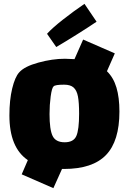

<svg xmlns="http://www.w3.org/2000/svg" viewBox="-20 -830 675 1000"><path d="M602 -249Q602 -95 532 -22.5Q462 50 313 50H303L258 150L93 78L125 4Q29 -61 29 -229Q29 -309 43.5 -369Q58 -429 80 -453Q107 -484 180 -504Q253 -524 318 -524Q337 -524 368 -522L413 -624L578 -552L537 -459Q571 -426 586.5 -374Q602 -322 602 -249ZM392 -238Q392 -296 386 -327.5Q380 -359 363.5 -374Q347 -389 314 -389Q267 -389 259 -380Q250 -372 244 -328Q238 -284 238 -236Q238 -155 254 -122Q270 -89 317 -89Q363 -89 377.5 -121.5Q392 -154 392 -238ZM420 -810 483 -717Q445 -691 382 -651.5Q319 -612 273 -585L225 -654Q252 -684 308 -728Q364 -772 420 -810Z"/></svg>

Font: Lalezar
Style: Bold
Weight: 700
Designer: Borna Izadpanah
Foundry: Borna Izadpanah
Version: Version 1.003;January 24, 2021;FontCreator 13.0.0.2683 64-bi